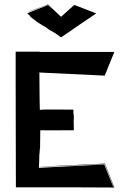

<svg xmlns="http://www.w3.org/2000/svg" viewBox="-20 -834 566 858"><path d="M184 -809 193 -812 212 -794 193 -811 103 -775C99 -774 109 -769 115 -763C116 -762 114 -763 112 -763C118 -760 118 -759 115 -760L118 -758L116 -759C139 -741 146 -735 168 -722L174 -718C176 -717 177 -717 178 -717C187 -710 208 -695 208 -697C216 -691 218 -691 226 -686L253 -667C370 -748 334 -722 410 -774C407 -776 347 -798 312 -812L253 -759L194 -814C99 -778 119 -787 101 -779C116 -783 157 -799 193 -813ZM154 -88C217 -90 374 -98 448 -101L489 3C472 -40 471 -42 488 2L486 1L446 -99L154 -84V-88C155 -101 156 -136 156 -154C156 -158 156 -147 157 -143C157 -170 158 -171 158 -160V-173L159 -166L160 -252C167 -251 303 -252 310 -252C309 -321 309 -272 310 -313C309 -334 308 -311 308 -344C297 -344 159 -346 163 -343H158C157 -423 157 -333 156 -510L448 -496C463 -532 477 -568 491 -602H157V-603H50V-528V-454C50 -284 51 -147 51 3H281C356 3 426 4 491 4L449 -103C157 -89 203 -92 154 -88Z"/></svg>

Font: HIVNotRetro
Style: Regular
Weight: 400
Designer: Feorag
Foundry: Feorag
Version: Version 1.000;PS 001.000;hotconv 1.0.88;makeotf.lib2.5.64775